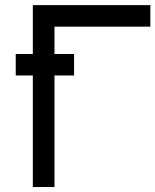

<svg xmlns="http://www.w3.org/2000/svg" viewBox="-20 -735 613 757"><path d="M42 -437.5V-522H109.4V-714.8H572.8V-629.9H194.8V-522H272V-437.5H194.8V2.4H109.4V-437.5Z"/></svg>

Font: Proletarsk
Style: Regular
Weight: 400
Designer: Peter Wiegel, original typeface by Carl Albert Fahrenwaldt 1901
Foundry: Peter Wiegel
Version: Version 1.000 2010 initial release